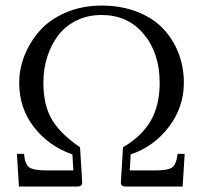

<svg xmlns="http://www.w3.org/2000/svg" viewBox="-20 -678 733 698"><path d="M455.1 -116.7 451.7 -58.6H549.3Q589.4 -58.6 605.2 -68.8Q621.1 -79.1 625.5 -118.7H651.4L644 0H435.5Q419.4 0 419.4 -14.2L427.2 -142.6Q496.1 -183.1 528.3 -239.5Q560.5 -295.9 560.5 -377Q560.5 -484.4 502.7 -554Q444.8 -623.5 349.1 -623.5Q298.8 -623.5 257.8 -603.3Q216.8 -583 191.2 -548.8Q165.5 -514.6 151.6 -470.7Q137.7 -426.8 137.7 -377.9Q137.7 -295.9 168.7 -243.4Q199.7 -190.9 271 -142.6L278.8 -14.6Q278.8 0 262.2 0H48.8L41.5 -118.7H67.4Q70.3 -81.1 86.2 -69.8Q102.1 -58.6 143.6 -58.6H246.6L243.2 -116.7Q158.2 -146 104 -215.1Q49.8 -284.2 49.8 -377Q49.8 -427.7 69.3 -476.8Q88.9 -525.9 125 -566.7Q161.1 -607.4 219.7 -632.6Q278.3 -657.7 349.1 -657.7Q421.4 -657.7 479.5 -634.8Q537.6 -611.8 574 -572.8Q610.4 -533.7 629.4 -483.6Q648.4 -433.6 648.4 -377Q648.4 -288.6 594 -216.8Q539.6 -145 455.1 -116.7Z"/></svg>

Font: Libertinage
Style: l
Weight: 400
Designer: OSP
Foundry: OSP
Version: Version 1.0; 2008; OFL relea